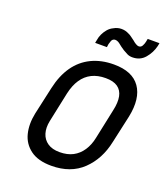

<svg xmlns="http://www.w3.org/2000/svg" viewBox="-128 -761 740 859"><g transform="rotate(20 242.0 -331.5)"><path d="M428 -671 425 -656Q423 -646 417.5 -636Q412 -626 401 -626Q395 -626 386 -631.5Q377 -637 372 -642Q363 -648 355 -654.5Q347 -661 337 -665Q322 -673 303 -673Q284 -673 267 -663Q252 -656 241.5 -643.5Q231 -631 224.5 -617Q218 -603 216 -589L213 -574H269L271 -589Q273 -596 276 -604.5Q279 -613 286 -616Q293 -619 301 -616.5Q309 -614 315 -609Q321 -604 329 -598Q337 -592 345 -587Q355 -581 366 -575.5Q377 -570 391 -570Q428 -570 450.5 -596.5Q473 -623 481 -656L484 -671ZM439 -185 468 -316Q487 -408 450.5 -460Q414 -512 326 -512Q266 -512 219.5 -489.5Q173 -467 142.5 -423.5Q112 -380 98 -316L69 -185Q58 -132 69 -88Q80 -44 116.5 -17Q153 10 216 10Q308 10 364.5 -44Q421 -98 439 -185ZM392 -318 362 -176Q355 -141 337.5 -114.5Q320 -88 293.5 -74Q267 -60 230 -60Q195 -60 173 -75Q151 -90 143 -116Q135 -142 142 -176L172 -318Q181 -359 199.5 -386.5Q218 -414 246 -428Q274 -442 312 -442Q349 -442 369.5 -427.5Q390 -413 395.5 -385.5Q401 -358 392 -318Z"/></g></svg>

Font: Advent Pro Medium
Style: Italic
Weight: 500
Italic angle: -12°
Version: Version 3.000